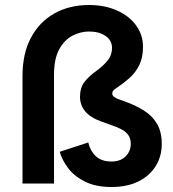

<svg xmlns="http://www.w3.org/2000/svg" viewBox="-20 -734 691 768"><path d="M426 14Q363 14 320 -7.5Q277 -29 252.5 -61.5Q228 -94 219 -127L333 -164Q341 -130 363.5 -109Q386 -88 426 -88Q462 -88 482.5 -108.5Q503 -129 503 -159Q503 -179 494 -192.5Q485 -206 468 -215.5Q451 -225 427 -233L385 -248Q341 -264 320.5 -289Q300 -314 300 -347Q300 -382 316.5 -404.5Q333 -427 365 -450Q389 -467 408.5 -489.5Q428 -512 428 -543Q428 -572 402.5 -590Q377 -608 336 -608Q303 -608 270.5 -591.5Q238 -575 217 -537Q196 -499 196 -434V0H70V-430Q70 -520 104 -583.5Q138 -647 198 -680.5Q258 -714 336 -714Q398 -714 447 -692.5Q496 -671 524 -633Q552 -595 552 -547Q552 -504 537 -473.5Q522 -443 497.5 -421.5Q473 -400 446 -382Q438 -377 433.5 -372Q429 -367 429 -360Q429 -346 455 -337L480 -328Q522 -313 555.5 -292Q589 -271 608 -239Q627 -207 627 -158Q627 -109 603 -70Q579 -31 534 -8.5Q489 14 426 14Z"/></svg>

Font: Space Grotesk Variable Light
Style: Regular
Weight: 300
Designer: Florian Karsten
Foundry: Florian Karsten
Version: Version 2.000